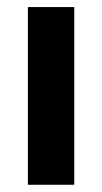

<svg xmlns="http://www.w3.org/2000/svg" viewBox="-20 -510 282 530"><path d="M185 0H57V-490.5H185Z"/></svg>

Font: Anek Devanagari SemiBold
Style: Regular
Weight: 600
Designer: Kailash Malviya (Devanagari) & Yesha Goshar (Latin)
Foundry: Ek Type
Version: Version 1.003